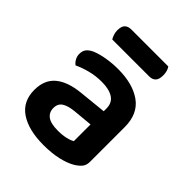

<svg xmlns="http://www.w3.org/2000/svg" viewBox="-192 -777 906 906"><g transform="rotate(45 261.0 -324.5)"><path d="M250 -81Q279 -81 303 -86.5Q327 -92 338 -100V-211L241 -202Q201 -198 180 -184.5Q159 -171 159 -142Q159 -113 180.5 -97Q202 -81 250 -81ZM246 -488Q344 -488 402.5 -446Q461 -404 461 -316V-85Q461 -61 449 -47Q437 -33 419 -22Q391 -5 348 5Q305 15 250 15Q150 15 92.5 -23.5Q35 -62 35 -139Q35 -206 77.5 -241.5Q120 -277 201 -285L338 -299V-317Q338 -355 310.5 -373Q283 -391 233 -391Q194 -391 157 -381.5Q120 -372 91 -358Q80 -366 72.5 -379.5Q65 -393 65 -409Q65 -429 74.5 -441.5Q84 -454 105 -464Q134 -476 171 -482Q208 -488 246 -488ZM127 -567Q122 -575 117.5 -587.5Q113 -600 113 -614Q113 -642 125 -653Q137 -664 157 -664H404Q417 -646 417 -617Q417 -590 405.5 -578.5Q394 -567 374 -567Z"/></g></svg>

Font: Baloo Da 2 SemiBold
Style: Regular
Weight: 600
Designer: Noopur Datye, Sulekha Rajkumar and Ek Type
Foundry: Ek Type
Version: Version 1.640;hotconv 1.0.111;makeotfexe 2.5.65597; ttfautoh